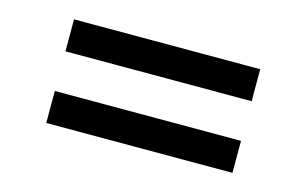

<svg xmlns="http://www.w3.org/2000/svg" viewBox="-49 -508 816 510"><g transform="rotate(15 359.0 -252.5)"><path d="M102 -395H614V-307H102ZM102 -198H614V-110H102Z"/></g></svg>

Font: Reem Kufi
Style: Regular
Weight: 400
Designer: Khaled Hosny
Version: Version 1.6